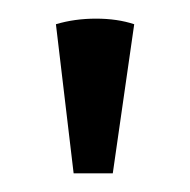

<svg xmlns="http://www.w3.org/2000/svg" viewBox="-20 -752 204 206"><path d="M40 -726 59 -566H101L124 -726Q106 -732 83 -732Q60 -732 40 -726Z"/></svg>

Font: Arima Thin Medium
Style: Regular
Weight: 500
Version: Version 1.100